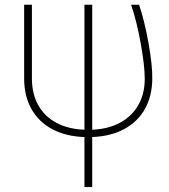

<svg xmlns="http://www.w3.org/2000/svg" viewBox="-20 -550 701 796"><path d="M112.3 -530.3V-224.6Q112.3 -160.6 138.9 -113.5Q165.5 -66.4 214.6 -40.5Q263.7 -14.6 330.1 -12.2V-530.3H362.3V-12.2Q430.7 -15.1 479.7 -42.5Q528.8 -69.8 554.4 -116.2Q580.1 -162.6 580.1 -222.7Q580.1 -277.8 563.2 -371.1Q546.4 -464.4 523.4 -530.3H556.6Q579.1 -463.9 595.7 -371.6Q612.3 -279.3 611.3 -222.7Q610.8 -152.8 581.5 -99.6Q552.2 -46.4 496.3 -15.6Q440.4 15.1 362.3 18.1V225.6H330.1V18.1Q252.9 15.6 196.8 -14.4Q140.6 -44.4 110.4 -98.1Q80.1 -151.9 80.1 -224.6V-530.3Z"/></svg>

Font: Pretendard Thin
Style: Regular
Weight: 100
Designer: Base glyphs from Inter by Rasmus Andersson; Hangeul glyphs from Noto Sans CJK(Source Han Sans) by Jang Soo-young and Kan
Foundry: Kil Hyung-jin
Version: Version 1.309